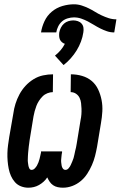

<svg xmlns="http://www.w3.org/2000/svg" viewBox="-20 -866 562 894"><path d="M273 8Q261 8 249 5.5Q237 3 227.5 -3.5Q218 -10 211.5 -19.5Q205 -29 200 -40Q193 -29 183 -20Q173 -11 161.5 -4.5Q150 2 137.5 5Q125 8 112 8Q94 8 77.5 1.5Q61 -5 49.5 -18Q38 -31 31 -47Q24 -63 20.5 -80.5Q17 -98 15.5 -116.5Q14 -135 14.5 -153.5Q15 -172 17.5 -190.5Q20 -209 23 -228L42 -337Q45 -360 52 -382.5Q59 -405 70.5 -426.5Q82 -448 98.5 -466Q115 -484 136 -497Q157 -510 180.5 -515Q204 -520 227 -520L226 -437Q214 -437 201 -432Q188 -427 178.5 -417.5Q169 -408 161.5 -396.5Q154 -385 149.5 -373Q145 -361 141.5 -348.5Q138 -336 136 -324L118 -214Q117 -206 116 -198.5Q115 -191 114 -184Q113 -177 112.5 -169.5Q112 -162 111 -154.5Q110 -147 110 -139.5Q110 -132 109.5 -124.5Q109 -117 110 -110Q111 -103 112 -96Q113 -89 116.5 -82Q120 -75 127 -75Q135 -75 141.5 -81.5Q148 -88 152 -95Q156 -102 159 -110Q162 -118 164 -125.5Q166 -133 167.5 -140.5Q169 -148 171 -156V-161H269V-156Q267 -148 266.5 -140.5Q266 -133 265 -125Q264 -117 265 -109.5Q266 -102 267 -95Q268 -88 272.5 -81.5Q277 -75 285 -75Q293 -75 299.5 -82.5Q306 -90 309.5 -98Q313 -106 316.5 -114Q320 -122 322.5 -130Q325 -138 326.5 -146.5Q328 -155 330 -163Q332 -171 334 -179.5Q336 -188 337 -196L355 -306Q358 -320 359 -333.5Q360 -347 359.5 -360Q359 -373 357.5 -386Q356 -399 350.5 -410.5Q345 -422 334 -429.5Q323 -437 309 -437L310 -520Q337 -520 362.5 -512.5Q388 -505 407 -489Q426 -473 437 -449.5Q448 -426 453 -400Q458 -374 456.5 -347Q455 -320 450 -292L432 -183Q428 -161 422.5 -139.5Q417 -118 408 -97.5Q399 -77 386.5 -57.5Q374 -38 356 -23Q338 -8 316.5 0Q295 8 273 8ZM171 -715Q175 -741 187 -767Q199 -793 221 -811.5Q243 -830 270.5 -838Q298 -846 324 -846Q343 -846 360 -840.5Q377 -835 392.5 -827.5Q408 -820 422.5 -811Q437 -802 453 -794.5Q469 -787 486 -781.5Q503 -776 522 -776L512 -715Q494 -715 478 -720.5Q462 -726 447 -733.5Q432 -741 417.5 -750Q403 -759 388.5 -766.5Q374 -774 358 -779.5Q342 -785 324 -785Q310 -785 295 -780.5Q280 -776 269 -766.5Q258 -757 251 -743Q244 -729 242 -715ZM276 -563 236 -607Q250 -618 262 -632Q274 -646 282 -662Q275 -664 268.5 -669.5Q262 -675 259 -682Q256 -689 255.5 -697.5Q255 -706 256 -715Q258 -726 263.5 -737Q269 -748 278 -756Q287 -764 298.5 -767.5Q310 -771 321 -771Q332 -771 342.5 -767.5Q353 -764 360 -756Q367 -748 368.5 -737Q370 -726 368 -715Q365 -694 357 -672.5Q349 -651 337 -631.5Q325 -612 309.5 -594.5Q294 -577 276 -563Z"/></svg>

Font: Iosevka Oblique
Style: Bold
Weight: 700
Italic angle: -9°
Monospace: yes
Designer: Belleve Invis
Foundry: Belleve Invis
Version: Version 32.5.0; ttfautohint (v1.8.4)